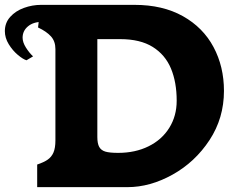

<svg xmlns="http://www.w3.org/2000/svg" viewBox="-113 -770 982 790"><path d="M-93 -642Q-93 -676 -71 -700.5Q-49 -725 -14.5 -737.5Q20 -750 56 -750H140V-624Q140 -651 116 -665.5Q92 -680 60 -680Q24 -680 2 -661.5Q-20 -643 -20 -615Q-20 -596 -6.5 -574.5Q7 -553 23 -538L-4 -522Q-18 -526 -39.5 -544Q-61 -562 -77 -588Q-93 -614 -93 -642ZM40 0V-93Q67 -102 83 -113Q99 -124 107 -142.5Q115 -161 115 -192.5V-568Q115 -600 96.8 -620.2Q78.5 -640.5 43.5 -657L54.5 -750H440.5Q556.5 -750 639.5 -703.5Q722.5 -657 765.5 -576.5Q808.5 -496 808.5 -396Q808.5 -284 749 -193.5Q689.5 -103 597 -51.5Q504.5 0 411.5 0ZM373 -141Q443.5 -141 498.2 -168Q553 -195 583.5 -244Q614 -293 614 -355.5Q614 -431.5 590.5 -488Q567 -544.5 515.5 -576.8Q464 -609 381.5 -609H287.5V-206.5Q287.5 -179.5 295.2 -165.5Q303 -151.5 320.5 -146.2Q338 -141 373 -141Z"/></svg>

Font: TMT Limkin
Style: Regular
Weight: 400
Designer: Gabriel Drozdov
Version: Version 1.000;Glyphs 3.1.2 (3151)